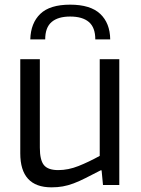

<svg xmlns="http://www.w3.org/2000/svg" viewBox="-20 -794 603 824"><path d="M110 -625Q112 -695 153 -734.5Q194 -774 281 -774Q368 -774 410 -734.5Q452 -695 453 -625H389Q389 -676 361.5 -699.5Q334 -723 281 -723Q229 -723 201.5 -699.5Q174 -676 174 -625ZM201 10Q67 10 67 -136V-540H151V-160Q151 -107 168.5 -85.5Q186 -64 230 -64Q273 -64 317 -81.5Q361 -99 408 -125V-540H492V0H422L416 -63H412Q375 -44 347.5 -30Q320 -16 296 -7Q272 2 249.5 6Q227 10 201 10Z"/></svg>

Font: Encode Sans Narrow
Style: Regular
Weight: 400
Designer: Pablo Impallari, Andres Torresi
Foundry: Pablo Impallari, Andres Torresi
Version: Version 1.000; ttfautohint (v1.00) -l 8 -r 50 -G 200 -x 14 -